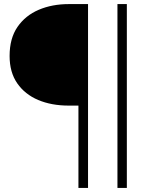

<svg xmlns="http://www.w3.org/2000/svg" viewBox="-20 -720 739 940"><path d="M364 200V-203H317Q232 -203 167 -230.5Q102 -258 64.5 -312Q27 -366 27 -446Q27 -532 65.5 -588Q104 -644 169.5 -672Q235 -700 317 -700H411V200ZM555 200V-700H601V200Z"/></svg>

Font: SUSE ExtraLight
Style: Regular
Weight: 250
Designer: Rene Bieder
Foundry: SUSE
Version: Version 1.000